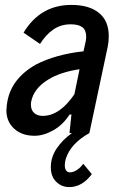

<svg xmlns="http://www.w3.org/2000/svg" viewBox="-20 -542 493 782"><path d="M249 102Q244 117 244 132Q244 145 249.5 152.5Q255 160 265 160Q278 160 293 150.5Q308 141 319 125L354 167Q315 220 262 220Q231 220 209 198.5Q187 177 187 139Q187 98 211 62.5Q235 27 273 0H263L271 -76L263 -75Q236 -33 196.5 -11Q157 11 121 11Q69 11 37.5 -18Q6 -47 6 -93Q6 -100 8 -116Q15 -170 45 -210Q75 -250 126 -279Q208 -321 320 -333L325 -355Q331 -378 331 -393Q331 -419 315.5 -431Q300 -443 268 -443Q228 -443 197.5 -422Q167 -401 143 -363L76 -409Q144 -522 271 -522Q343 -522 383 -489.5Q423 -457 423 -395Q423 -373 419 -353L344 0Q269 42 249 102ZM283 -158 304 -260Q268 -255 234 -244Q200 -233 175 -217Q117 -181 107 -128Q106 -124 106 -115Q106 -94 119 -82Q132 -70 154 -70Q223 -70 283 -158Z"/></svg>

Font: Decalotype Medium Italic
Style: Regular
Weight: 500
Italic angle: -12°
Designer: Alfredo Marco Pradil
Foundry: Alfredo Marco Pradil
Version: Version 1.0